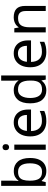

<svg xmlns="http://www.w3.org/2000/svg" viewBox="1212 -2012 810 3274"><g transform="rotate(-90 1617.0 -375.0)"><path d="M173 -575Q173 -541 171.5 -511.5Q170 -482 168 -465H173Q196 -499 236 -522Q276 -545 339 -545Q439 -545 499.5 -475.5Q560 -406 560 -268Q560 -176 532.5 -114Q505 -52 455 -21Q405 10 339 10Q276 10 236 -13Q196 -36 173 -68H166L148 0H85V-760H173ZM324 -472Q267 -472 234 -450.5Q201 -429 187 -384.5Q173 -340 173 -271V-267Q173 -168 205.5 -115.5Q238 -63 326 -63Q398 -63 433.5 -116Q469 -169 469 -269Q469 -370 433.5 -421Q398 -472 324 -472Z M788 -536V0H700V-536ZM745 -737Q765 -737 780.5 -723.5Q796 -710 796 -681Q796 -653 780.5 -639Q765 -625 745 -625Q723 -625 708 -639Q693 -653 693 -681Q693 -710 708 -723.5Q723 -737 745 -737Z M1165 -546Q1234 -546 1283.5 -516Q1333 -486 1359.5 -431.5Q1386 -377 1386 -304V-251H1019Q1021 -160 1065.5 -112.5Q1110 -65 1190 -65Q1241 -65 1280.5 -74.5Q1320 -84 1362 -102V-25Q1321 -7 1281 1.5Q1241 10 1186 10Q1110 10 1051.5 -21Q993 -52 960.5 -113.5Q928 -175 928 -264Q928 -352 957.5 -415Q987 -478 1040.5 -512Q1094 -546 1165 -546ZM1164 -474Q1101 -474 1064.5 -433.5Q1028 -393 1021 -321H1294Q1294 -367 1280 -401Q1266 -435 1237.5 -454.5Q1209 -474 1164 -474Z M1712 10Q1612 10 1552 -59.5Q1492 -129 1492 -267Q1492 -405 1552.5 -475.5Q1613 -546 1713 -546Q1755 -546 1786 -535.5Q1817 -525 1840 -507Q1863 -489 1879 -467H1885Q1884 -480 1881.5 -505.5Q1879 -531 1879 -546V-760H1967V0H1896L1883 -72H1879Q1863 -49 1840 -30.5Q1817 -12 1785.5 -1Q1754 10 1712 10ZM1726 -63Q1811 -63 1845.5 -109.5Q1880 -156 1880 -250V-266Q1880 -366 1847 -419.5Q1814 -473 1725 -473Q1654 -473 1618.5 -416.5Q1583 -360 1583 -265Q1583 -169 1618.5 -116Q1654 -63 1726 -63Z M2344 -546Q2413 -546 2462.5 -516Q2512 -486 2538.5 -431.5Q2565 -377 2565 -304V-251H2198Q2200 -160 2244.5 -112.5Q2289 -65 2369 -65Q2420 -65 2459.5 -74.5Q2499 -84 2541 -102V-25Q2500 -7 2460 1.5Q2420 10 2365 10Q2289 10 2230.5 -21Q2172 -52 2139.5 -113.5Q2107 -175 2107 -264Q2107 -352 2136.5 -415Q2166 -478 2219.5 -512Q2273 -546 2344 -546ZM2343 -474Q2280 -474 2243.5 -433.5Q2207 -393 2200 -321H2473Q2473 -367 2459 -401Q2445 -435 2416.5 -454.5Q2388 -474 2343 -474Z M2959 -546Q3055 -546 3104 -499.5Q3153 -453 3153 -349V0H3066V-343Q3066 -408 3037 -440Q3008 -472 2946 -472Q2857 -472 2823 -422Q2789 -372 2789 -278V0H2701V-536H2772L2785 -463H2790Q2808 -491 2834.5 -509.5Q2861 -528 2893 -537Q2925 -546 2959 -546Z"/></g></svg>

Font: uhindi85
Style: Book
Weight: 400
Designer: Jelle Bosma - Monotype Design Team
Foundry: Monotype Imaging Inc.
Version: Version 2.003